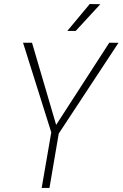

<svg xmlns="http://www.w3.org/2000/svg" viewBox="-20 -920 600 940"><path d="M136.7 -710.9 254.9 -308.6 515.1 -710.9 560.1 -710.4 267.6 -266.1 222.2 0H184.1L231 -272L92.8 -710.9ZM309.6 -768.6 419.4 -900.4 471.2 -899.4 350.6 -768.6Z"/></svg>

Font: Roboto Condensed ExtraLight
Style: Italic
Weight: 250
Italic angle: -12°
Designer: Christian Robertson
Foundry: Google
Version: Version 3.008; 2023